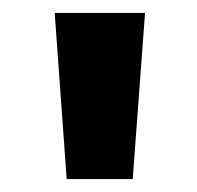

<svg xmlns="http://www.w3.org/2000/svg" viewBox="-20 -734 306 298"><path d="M64.9 -713.9H205.1L186 -456.1H83.5Z"/></svg>

Font: Viking Open Sans
Style: Bold
Weight: 700
Foundry: Ascender Corporation
Version: Version 2.001